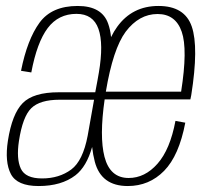

<svg xmlns="http://www.w3.org/2000/svg" viewBox="-20 -620 704 644"><path d="M109.5 4Q37.5 4 16.5 -36.2Q-4.5 -76.5 6.5 -148Q20.5 -238 56.2 -274.2Q92 -310.5 177 -310.5H299.5Q303 -331.5 307 -350.5L311.5 -376Q328 -473 310.2 -523.2Q292.5 -573.5 236.5 -573.5Q176 -573.5 140 -525.8Q104 -478 85 -377L50.5 -382.5Q71.5 -487.5 112.5 -543.8Q153.5 -600 240.5 -600Q322.5 -600 343 -540Q350 -520.5 352.5 -495.5Q362 -515 373 -530Q423.5 -600 511.5 -600Q599.5 -600 623.2 -531Q647 -462 621.5 -301Q620 -292 618.5 -286.5H331Q313 -161.5 330.5 -94Q349 -23 411.5 -23Q466 -23 508.2 -70.8Q550.5 -118.5 568.5 -214.5L601.5 -208.5Q580.5 -98 530.5 -47Q480.5 4 408.5 4Q319.5 4 298 -77.5Q292 -100 289 -127Q270.5 -61 233 -32Q186 4 109.5 4ZM335 -312.5H587.5Q610 -455 589.5 -513.5Q569 -573 508.5 -573Q446.5 -573 401.5 -513.5Q359 -456 335 -312.5ZM274 -164.5 295.5 -285.5H180Q114 -285.5 85 -257.2Q56 -229 43.5 -147Q34.5 -87.5 49.8 -54.5Q65 -21.5 121 -21.5Q178.5 -21.5 219 -51.5Q258 -80.5 274 -164.5Z"/></svg>

Font: Anybody ExtraLight
Style: Italic
Weight: 200
Italic angle: -10°
Designer: Tyler Finck
Foundry: Etcetera Type Company
Version: Version 1.010; ttfautohint (v1.8.3) -l 8 -r 50 -G 200 -x 14 